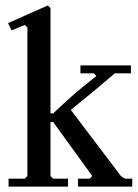

<svg xmlns="http://www.w3.org/2000/svg" viewBox="-20 -691 510 711"><path d="M81.5 -39.1V-588.9L71.8 -598.6L22.9 -578.6L9.8 -605.5L157.2 -670.9L167 -661.1V-271H176.8Q232.9 -323.7 257.3 -344.7Q281.7 -365.7 336.9 -409.7L327.1 -419.4H277.8V-448.7H464.8V-419.4H405.3Q319.8 -346.2 242.2 -284.2L427.7 -39.1L442.4 -29.3H469.7V0H268.6V-29.3H312L321.8 -39.1L176.8 -239.3H167V-39.1L176.8 -29.3H231.9V0H11.7V-29.3H71.8Z"/></svg>

Font: Happy Times at the IKOB
Style: Regular
Weight: 400
Designer: Lucas Le Bihan
Foundry: Lucas Le Bihan
Version: Version 1.000;PS 1.0;hotconv 1.0.88;makeotf.lib2.5.647800